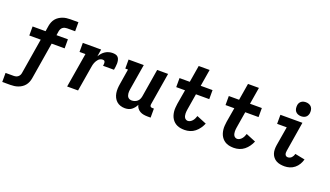

<svg xmlns="http://www.w3.org/2000/svg" viewBox="-88 -1378 3771 2196"><g transform="rotate(20 1797.5 -280.0)"><path d="M-5 205V95H93Q107 95 120.5 91.5Q134 88 145 79.5Q156 71 163 58.5Q170 46 172 32L243 -400H104V-510H262L273 -580Q277 -603 286 -625.5Q295 -648 310.5 -667Q326 -686 347 -699.5Q368 -713 390.5 -721Q413 -729 436 -732Q459 -735 482 -735H580V-625H482Q469 -625 455.5 -621.5Q442 -618 430.5 -609.5Q419 -601 412.5 -588.5Q406 -576 403 -562L395 -510H534V-400H376L302 50Q298 73 289 95.5Q280 118 264.5 137Q249 156 228.5 169.5Q208 183 185 191Q162 199 139 202Q116 205 93 205Z M710 0 780 -420H708V-530H931L917 -442Q929 -463 945 -481.5Q961 -500 981.5 -513Q1002 -526 1024.5 -532Q1047 -538 1070 -538Q1090 -538 1108.5 -533Q1127 -528 1138 -513.5Q1149 -499 1153 -480Q1157 -461 1157 -441.5Q1157 -422 1154 -402.5Q1151 -383 1148 -363H1015Q1016 -370 1017 -377Q1018 -384 1018 -391.5Q1018 -399 1017 -405.5Q1016 -412 1012.5 -417.5Q1009 -423 1002.5 -425.5Q996 -428 989 -428Q975 -428 961.5 -422.5Q948 -417 938 -406.5Q928 -396 920.5 -383.5Q913 -371 907.5 -358Q902 -345 899 -331.5Q896 -318 894 -305L843 0Z M1414 8Q1386 8 1359.5 -0.5Q1333 -9 1313 -27Q1293 -45 1281 -69.5Q1269 -94 1264.5 -121Q1260 -148 1261.5 -177Q1263 -206 1268 -234L1298 -420H1265V-530H1450L1398 -216Q1396 -203 1395 -190Q1394 -177 1395.5 -164.5Q1397 -152 1401 -140Q1405 -128 1413.5 -119Q1422 -110 1434 -106Q1446 -102 1459 -102Q1476 -102 1493.5 -108Q1511 -114 1525 -126Q1539 -138 1546.5 -155Q1554 -172 1557 -189L1613 -530H1746L1681 -136Q1680 -129 1681 -122.5Q1682 -116 1686 -111Q1690 -106 1696.5 -104Q1703 -102 1709 -102H1729V8H1691Q1667 8 1643.5 4Q1620 0 1600 -11Q1580 -22 1566 -40Q1552 -58 1547 -81Q1538 -62 1524.5 -45Q1511 -28 1493.5 -15Q1476 -2 1455 3Q1434 8 1414 8Z M2141 8Q2117 8 2094 4.5Q2071 1 2050.5 -8Q2030 -17 2013.5 -31.5Q1997 -46 1985 -65Q1973 -84 1966.5 -105.5Q1960 -127 1957.5 -150Q1955 -173 1957 -196.5Q1959 -220 1962 -244L1992 -420H1885V-530H2010L2044 -735H2177L2143 -530H2287V-420H2125L2093 -226Q2091 -213 2089.5 -200Q2088 -187 2088.5 -174Q2089 -161 2091.5 -148.5Q2094 -136 2100 -125.5Q2106 -115 2117 -108.5Q2128 -102 2141 -102Q2156 -102 2171 -111Q2186 -120 2196.5 -133Q2207 -146 2214 -161Q2221 -176 2226 -192L2345 -143Q2332 -112 2312 -83.5Q2292 -55 2265 -33.5Q2238 -12 2205.5 -2Q2173 8 2141 8Z M2741 8Q2717 8 2694 4.5Q2671 1 2650.5 -8Q2630 -17 2613.5 -31.5Q2597 -46 2585 -65Q2573 -84 2566.5 -105.5Q2560 -127 2557.5 -150Q2555 -173 2557 -196.5Q2559 -220 2562 -244L2592 -420H2485V-530H2610L2644 -735H2777L2743 -530H2887V-420H2725L2693 -226Q2691 -213 2689.5 -200Q2688 -187 2688.5 -174Q2689 -161 2691.5 -148.5Q2694 -136 2700 -125.5Q2706 -115 2717 -108.5Q2728 -102 2741 -102Q2756 -102 2771 -111Q2786 -120 2796.5 -133Q2807 -146 2814 -161Q2821 -176 2826 -192L2945 -143Q2932 -112 2912 -83.5Q2892 -55 2865 -33.5Q2838 -12 2805.5 -2Q2773 8 2741 8Z M3357 8Q3330 8 3304.5 3.5Q3279 -1 3257.5 -12.5Q3236 -24 3220 -43Q3204 -62 3196 -85.5Q3188 -109 3187.5 -135Q3187 -161 3191 -187L3230 -420H3113V-530H3381L3322 -169Q3320 -158 3320 -146.5Q3320 -135 3323.5 -125Q3327 -115 3336 -108.5Q3345 -102 3357 -102Q3369 -102 3381.5 -107Q3394 -112 3403 -122Q3412 -132 3418 -143.5Q3424 -155 3427 -168L3547 -144Q3538 -112 3521 -83Q3504 -54 3477.5 -32.5Q3451 -11 3419.5 -1.5Q3388 8 3357 8ZM3339 -595Q3319 -595 3300.5 -602.5Q3282 -610 3270.5 -625Q3259 -640 3256 -660Q3253 -680 3256 -701Q3258 -715 3265.5 -728Q3273 -741 3285 -749.5Q3297 -758 3311 -761.5Q3325 -765 3339 -765Q3360 -765 3378.5 -757.5Q3397 -750 3408.5 -735Q3420 -720 3423 -700Q3426 -680 3423 -659Q3420 -645 3413 -632Q3406 -619 3394 -610.5Q3382 -602 3367.5 -598.5Q3353 -595 3339 -595Z"/></g></svg>

Font: Iosevka Curly Slab XBdEx
Style: Italic
Weight: 800
Width: 7
Italic angle: -9°
Monospace: yes
Designer: Belleve Invis
Foundry: Belleve Invis
Version: Version 11.1.0; ttfautohint (v1.8.3)